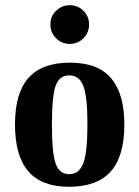

<svg xmlns="http://www.w3.org/2000/svg" viewBox="-20 -714 540 744"><path d="M461.9 -231.9Q461.9 -108.4 408.9 -49.3Q356 9.8 247.1 9.8Q141.6 9.8 89.8 -50Q38.1 -109.9 38.1 -231.9Q38.1 -353.5 90.6 -412.4Q143.1 -471.2 251 -471.2Q359.9 -471.2 410.9 -410.4Q461.9 -349.6 461.9 -231.9ZM318.8 -231.9Q318.8 -339.4 303 -380.6Q287.1 -421.9 248 -421.9Q210.4 -421.9 195.8 -382.3Q181.2 -342.8 181.2 -231.9Q181.2 -119.1 196 -79.1Q210.9 -39.1 248 -39.1Q286.6 -39.1 302.7 -81.3Q318.8 -123.5 318.8 -231.9ZM175.3 -619.1Q175.3 -650.9 197.5 -672.4Q219.7 -693.8 250.5 -693.8Q281.7 -693.8 303.5 -672.1Q325.2 -650.4 325.2 -619.1Q325.2 -588.4 303.7 -566.2Q282.2 -543.9 250.5 -543.9Q219.2 -543.9 197.3 -565.7Q175.3 -587.4 175.3 -619.1Z"/></svg>

Font: Liberation Serif
Style: Bold
Weight: 700
Designer: Steve Matteson
Foundry: Ascender Corporation
Version: Version 2.1.5